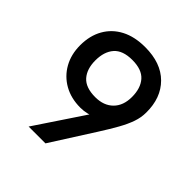

<svg xmlns="http://www.w3.org/2000/svg" viewBox="-193 -855 993 993"><g transform="rotate(45 304.0 -358.5)"><path d="M548 -481Q548 -445 535.5 -409Q523 -373 499.5 -331Q476 -289 441 -234L292 0H169L408 -358L409 -294Q399 -287 380.5 -278.5Q362 -270 338 -264Q314 -258 289 -258Q221 -258 169.5 -287Q118 -316 89 -367.5Q60 -419 60 -486Q60 -556 89.5 -608Q119 -660 173.5 -688.5Q228 -717 305 -717Q421 -717 485 -653Q549 -589 548 -481ZM439 -486Q439 -550 407 -586.5Q375 -623 305 -623Q235 -623 203 -586.5Q171 -550 171 -486Q171 -423 203 -387Q235 -351 305 -351Q367 -351 403 -387Q439 -423 439 -486Z"/></g></svg>

Font: Asta Sans SemiBold
Style: Regular
Weight: 600
Designer: 42dot
Version: Version 1.000